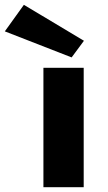

<svg xmlns="http://www.w3.org/2000/svg" viewBox="-100 -776 446 796"><path d="M248 -607 197 -538 -80 -646 -1 -756ZM247 0H80V-495H247Z"/></svg>

Font: Exo 2 Expanded
Style: Bold
Weight: 700
Width: 7
Designer: Natanael Gama
Version: Version 1.001;PS 001.001;hotconv 1.0.70;makeotf.lib2.5.58329